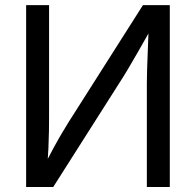

<svg xmlns="http://www.w3.org/2000/svg" viewBox="-20 -748 784 768"><path d="M659.2 0H567.4V-416.5Q567.4 -436 568.4 -469.7Q569.3 -503.4 571.3 -549.1Q573.2 -594.7 575.2 -649.4L590.8 -644Q557.6 -585.4 533.9 -543.9Q510.3 -502.4 492.2 -472.2Q474.1 -441.9 457 -415.5L192.9 0H84.5V-727.5H176.3V-275.9Q176.3 -255.4 175.8 -223.4Q175.3 -191.4 173.6 -153.8Q171.9 -116.2 168 -77.6L155.8 -81.5Q174.3 -119.6 192.9 -153.8Q211.4 -188 227.8 -215.6Q244.1 -243.2 254.9 -260.3L551.8 -727.5H659.2Z"/></svg>

Font: Inter 18pt
Style: Regular
Weight: 400
Designer: Rasmus Andersson
Foundry: rsms
Version: Version 4.001;git-66647c0bb